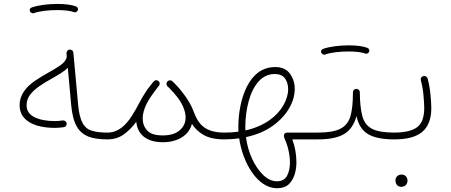

<svg xmlns="http://www.w3.org/2000/svg" viewBox="-20 -726 2335 994"><path d="M81.5 -181.2C81.5 -99.6 161.1 -64 264.6 -64C279.8 -64 295.4 -65.4 309.6 -67.4C319.3 -68.8 325.2 -77.1 325.2 -85V-87.4C323.7 -96.7 314.9 -102.5 307.6 -102.5H305.2C291 -100.6 277.8 -99.1 264.6 -99.1C220.7 -99.1 185.1 -106 158.2 -119.6C131.3 -132.8 117.7 -153.3 117.7 -181.2C117.7 -202.1 124 -220.2 136.2 -236.3C161.1 -268.1 202.1 -293.5 243.2 -316.4C276.9 -335.4 309.1 -353.5 331.1 -375L348.6 -181.6C353 -133.3 362.8 -96.7 377.4 -71.3C406.7 -20 458.5 -4.4 536.6 -4.4H537.1C548.8 -4.4 554.7 -10.3 554.7 -22C554.7 -33.7 548.8 -39.6 537.1 -39.6H536.6C504.4 -39.6 478 -42.5 457 -48.8C415 -60.5 392.1 -97.7 384.3 -185.5L359.9 -453.1C359.4 -462.9 350.6 -469.2 342.8 -469.2H340.3C330.6 -468.8 324.2 -459 324.2 -451.2V-449.7L325.7 -433.1C323.2 -416.5 312.5 -401.9 293.5 -388.7C274.4 -375.5 252.4 -361.8 228 -348.6C204.1 -335.4 180.7 -321.3 158.2 -305.7C113.3 -273.9 81.5 -234.4 81.5 -181.2ZM134.8 -668C138.2 -660.6 145 -657.2 150.4 -657.2C151.9 -657.2 153.3 -657.2 154.8 -657.7C184.1 -668.9 231.4 -673.8 276.9 -673.8C311.5 -673.8 344.2 -670.4 363.3 -663.1C364.7 -662.6 366.7 -662.1 368.2 -662.1C372.1 -662.1 377.9 -664.6 381.8 -670.9C383.3 -673.3 383.8 -675.3 383.8 -677.7C383.8 -681.6 382.3 -688.5 374.5 -692.4C351.1 -701.7 315.9 -705.6 276.9 -705.6C230.5 -705.6 179.7 -699.7 145 -687.5C137.7 -685.1 133.8 -680.7 133.8 -674.3C133.8 -672.4 134.3 -670.4 134.8 -668Z M519.5 -22C519.5 -12.2 527.3 -4.4 537.1 -4.4C569.8 -4.4 598.6 -13.7 623 -31.7C647 -49.8 668 -70.8 685.5 -95.7C691.4 -33.2 734.9 10.3 823.2 10.3C903.8 10.3 959.5 -28.3 973.6 -85C987.8 -62 1007.8 -42.5 1034.2 -27.3C1060.5 -12.2 1096.2 -4.4 1141.6 -4.4H1142.1C1153.8 -4.4 1159.7 -10.3 1159.7 -22C1159.7 -33.7 1153.8 -39.6 1142.1 -39.6H1141.6C1040 -39.6 1005.9 -84.5 982.4 -148.9C970.7 -180.7 951.7 -213.4 925.3 -246.6C910.6 -266.1 893.1 -285.6 872.6 -305.2C872.1 -305.7 872.1 -305.7 871.6 -305.7L871.1 -306.2C870.6 -306.6 869.6 -307.1 869.1 -307.6C867.7 -308.6 866.2 -309.1 864.7 -309.6H864.3C863.8 -309.6 862.8 -309.6 862.3 -310.1H860.8H859.4C855 -310.1 851.1 -308.6 847.7 -305.2L846.7 -304.2C843.3 -300.8 841.8 -297.4 841.8 -293C841.8 -291.5 841.8 -290.5 842.3 -289.1V-288.1C842.3 -287.6 842.3 -287.6 842.8 -287.1C842.8 -286.6 842.8 -286.1 843.3 -285.6C843.3 -285.2 843.3 -284.7 843.8 -284.2V-283.7C844.7 -281.7 846.2 -280.3 847.7 -278.8C851.1 -275.9 854 -272.9 857.4 -269.5C873 -253.4 886.7 -237.3 898.9 -222.2C926.8 -184.6 940.9 -149.4 940.9 -117.2C940.9 -91.8 931.2 -70.3 911.1 -52.2C891.1 -34.2 861.3 -24.9 822.3 -24.9C784.7 -24.9 757.8 -33.2 742.2 -50.3C726.6 -66.9 718.8 -87.9 718.8 -113.3C718.8 -136.2 725.6 -161.6 739.3 -189.5C753.4 -216.8 775.9 -247.6 793.9 -271C796.4 -274.4 799.3 -277.3 802.2 -280.8C805.2 -284.2 806.6 -288.1 806.6 -292.5C806.6 -293.9 808.1 -299.8 800.8 -306.2C797.9 -309.1 793.9 -310.5 789.6 -310.5C789.1 -310.5 783.2 -311.5 776.9 -305.7L771 -298.8C752.9 -277.3 737.8 -256.3 725.6 -235.8C717.3 -223.1 710.4 -210.9 704.6 -199.7C691.4 -173.8 677.2 -148.9 661.6 -124.5C629.9 -75.2 590.3 -39.6 537.1 -39.6C525.4 -39.6 519.5 -33.7 519.5 -22Z M1124.5 -22C1124.5 -12.2 1132.3 -4.4 1142.1 -4.4C1168 -4.4 1193.4 -6.3 1218.3 -9.8C1236.3 115.2 1311.5 248.5 1414.6 248.5C1439.9 248.5 1460 241.7 1474.6 228.5C1503.4 201.2 1514.6 156.7 1514.6 113.3C1514.6 72.3 1506.3 29.3 1493.2 -4.4H1625.5C1637.2 -4.4 1643.1 -10.3 1643.1 -22C1643.1 -33.7 1637.2 -39.6 1625.5 -39.6H1467.8C1455.6 -39.6 1449.7 -33.7 1449.7 -22.5C1449.7 -18.6 1451.7 -14.2 1453.1 -8.8C1468.8 23.9 1481 71.8 1481 115.2C1481 142.6 1476.1 165.5 1465.8 184.6C1455.6 203.1 1438.5 212.4 1413.6 212.4C1388.7 212.4 1365.2 201.7 1342.8 180.2C1297.9 137.2 1263.7 64 1253.4 -16.1C1308.1 -27.8 1354 -47.4 1391.6 -74.2C1466.3 -127.9 1505.9 -198.7 1505.9 -266.6C1505.9 -295.4 1497.6 -321.3 1481.4 -344.2C1464.8 -367.2 1439.5 -378.9 1404.8 -378.9C1336.9 -378.9 1289.1 -338.9 1258.3 -277.8C1227.5 -216.8 1213.9 -140.1 1213.9 -66.4C1213.9 -59.1 1213.9 -51.8 1214.4 -44.4C1191.4 -41 1167 -39.6 1142.1 -39.6C1130.4 -39.6 1124.5 -33.7 1124.5 -22ZM1250 -66.4C1250 -115.2 1255.9 -160.6 1267.6 -202.6C1278.8 -244.6 1295.9 -278.3 1318.8 -304.2C1341.8 -330.1 1369.6 -342.8 1402.8 -342.8C1426.8 -342.8 1444.3 -335 1455.6 -319.8C1466.3 -304.7 1471.7 -286.1 1471.7 -264.2C1471.7 -237.3 1463.4 -210 1447.3 -181.2C1414.6 -124 1349.6 -72.8 1250.5 -50.8C1250 -56.2 1250 -61 1250 -66.4Z M1607.4 -22C1607.4 -12.2 1615.7 -4.4 1625.5 -4.4C1685.5 -4.4 1731 -13.7 1761.7 -32.2C1792.5 -50.3 1813.5 -81.5 1825.7 -125C1835 -80.6 1855 -49.8 1885.3 -31.7C1915 -13.7 1960.4 -4.4 2021 -4.4H2021.5C2033.2 -4.4 2039.1 -10.3 2039.1 -22C2039.1 -33.7 2033.2 -39.6 2021.5 -39.6H2021C1969.7 -39.6 1931.2 -45.9 1906.2 -59.1C1880.9 -72.3 1864.3 -93.8 1856 -124.5C1847.7 -154.8 1843.3 -195.8 1842.8 -247.6V-249C1842.8 -257.3 1835.9 -265.1 1826.7 -265.6H1824.2C1815.9 -265.6 1807.6 -259.8 1807.1 -248.5V-243.2C1807.1 -192.9 1802.7 -152.8 1793.9 -123C1784.7 -93.3 1767.1 -71.8 1741.2 -59.1C1715.3 -45.9 1676.8 -39.6 1625.5 -39.6C1615.7 -39.6 1607.4 -32.2 1607.4 -22ZM1643.1 -453.6C1646.5 -446.3 1653.3 -442.9 1658.7 -442.9C1660.2 -442.9 1661.6 -442.9 1663.1 -443.4C1692.4 -454.6 1739.7 -459.5 1785.2 -459.5C1819.8 -459.5 1852.5 -456.1 1871.6 -448.7C1873 -448.2 1875 -447.8 1876.5 -447.8C1880.4 -447.8 1886.2 -450.2 1890.1 -456.5C1891.6 -459 1892.1 -460.9 1892.1 -463.4C1892.1 -467.3 1890.6 -474.1 1882.8 -478C1859.4 -487.3 1824.2 -491.2 1785.2 -491.2C1738.8 -491.2 1688 -485.4 1653.3 -473.1C1646 -470.7 1642.1 -466.3 1642.1 -460C1642.1 -458 1642.6 -456.1 1643.1 -453.6Z M2003.9 -22C2003.9 -12.2 2011.7 -4.4 2021.5 -4.4C2148.4 -4.4 2212.9 -51.3 2212.9 -167C2212.9 -184.1 2211.4 -207.5 2208.5 -237.3C2205.6 -266.6 2200.7 -293.5 2194.3 -318.4C2191.9 -327.6 2183.6 -332.5 2177.2 -332.5C2175.8 -332.5 2174.3 -332.5 2172.9 -332C2163.1 -330.1 2158.2 -324.7 2158.2 -315.4C2158.2 -314 2158.2 -312.5 2158.7 -311C2165 -287.1 2169.9 -261.2 2172.4 -232.9C2174.8 -204.1 2176.3 -182.1 2176.3 -167C2176.3 -118.2 2163.6 -85 2138.7 -66.9C2113.8 -48.8 2074.7 -39.6 2021.5 -39.6C2009.8 -39.6 2003.9 -33.7 2003.9 -22ZM2027.3 206.5C2027.3 211.9 2028.8 216.8 2029.3 221.2C2032.7 231.4 2041.5 241.2 2057.6 241.2C2082.5 241.2 2089.8 221.7 2089.8 207.5C2089.8 201.7 2087.9 196.3 2084.5 190.9C2080.1 183.6 2071.8 177.7 2058.6 177.7C2039.1 177.7 2027.3 192.4 2027.3 206.5Z"/></svg>

Font: Mikhak ExtraLight
Style: Regular
Weight: 200
Designer: Amin Abedi
Version: Version 3.2